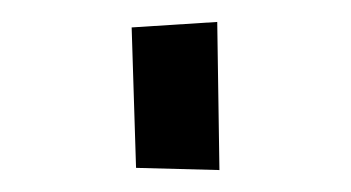

<svg xmlns="http://www.w3.org/2000/svg" viewBox="-20 -392 320 175"><path d="M180 -237 104 -239 100 -367 178 -372Z"/></svg>

Font: Truculenta
Style: Regular
Weight: 400
Designer: Ivan Castro, Eva Sanz & Omnibus-Type Team
Foundry: Omnibus-Type
Version: Version 1.002